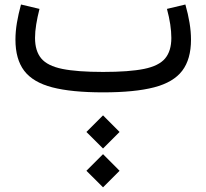

<svg xmlns="http://www.w3.org/2000/svg" viewBox="-20 -406 907 844"><path d="M359.9 174.1 432.9 246.8 505.6 174.1 432.9 101.1ZM359.9 344.7 432.9 417.5 505.6 344.7 432.9 271.7ZM794.9 -386.2 713.9 -366.9Q723.6 -330.6 728.4 -298.7Q733.2 -266.8 733.2 -239.3Q733.2 -181.9 705.9 -149.2Q678.7 -116.5 613.3 -103.1Q547.9 -89.8 433.3 -89.8Q319.1 -89.8 253.8 -103.1Q188.5 -116.5 161.3 -149.2Q134 -181.9 134 -239.3Q134 -266.8 139.2 -298.7Q144.3 -330.6 153.6 -366.9L72.3 -386.2Q60.8 -344.2 54.3 -305.7Q47.9 -267.1 47.9 -231.7Q47.9 -145.8 86.3 -95Q124.8 -44.2 209.6 -22.1Q294.4 0 433.3 0Q572.5 0 657.5 -22.1Q742.4 -44.2 781 -95Q819.6 -145.8 819.6 -231.7Q819.6 -267.1 813.2 -305.7Q806.9 -344.2 794.9 -386.2Z"/></svg>

Font: Estedad-FD-VF Thin
Style: Regular
Weight: 100
Designer: Amin Abedi
Version: Version 5.0